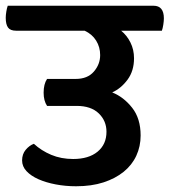

<svg xmlns="http://www.w3.org/2000/svg" viewBox="-51 -635 591 669"><path d="M371 -528Q391 -512 403.5 -487Q416 -462 416 -432Q416 -388 393.5 -357.5Q371 -327 340 -313Q380 -297 409.5 -259.5Q439 -222 439 -163Q439 -125 424 -92.5Q409 -60 380 -36.5Q351 -13 309.5 0.5Q268 14 214 14Q177 14 143 7.5Q109 1 83 -10.5Q57 -22 41.5 -38.5Q26 -55 26 -76Q26 -98 38.5 -113Q51 -128 67 -134Q93 -110 127.5 -95.5Q162 -81 204 -81Q258 -81 289 -106.5Q320 -132 320 -176Q320 -214 293 -240Q266 -266 216 -266H113Q101 -284 101 -312Q101 -342 113 -360H213Q254 -360 276 -385.5Q298 -411 298 -443Q298 -471 284 -493.5Q270 -516 244 -528H5Q-15 -528 -23 -539Q-31 -550 -31 -573Q-31 -582 -29 -594.5Q-27 -607 -24 -615H484Q520 -615 520 -571Q520 -562 518 -549Q516 -536 513 -528Z"/></svg>

Font: Baloo 2 SemiBold
Style: Regular
Weight: 600
Designer: Sarang Kulkarni and Ek Type
Foundry: Ek Type
Version: Version 1.640;hotconv 1.0.111;makeotfexe 2.5.65597; ttfautoh